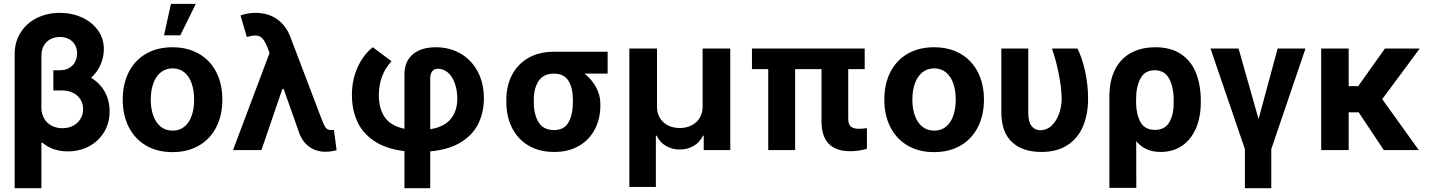

<svg xmlns="http://www.w3.org/2000/svg" viewBox="-20 -784 7499 1003"><path d="M522.5 -527.3Q522.5 -485.8 505.1 -446Q487.8 -406.2 455.6 -377.4Q502.4 -350.1 527.6 -304Q552.7 -257.8 552.7 -202.1Q552.7 -142.1 523.9 -94.2Q495.1 -46.4 445.3 -19.8Q395.5 6.8 335 6.8Q253.4 6.8 201.2 -39.1L196.3 -37.1V199.2H56.6V-501Q56.6 -565.4 87.9 -614.5Q119.1 -663.6 173.1 -690.2Q227.1 -716.8 293 -716.8Q355 -716.8 407.5 -693.1Q460 -669.4 491.2 -626.5Q522.5 -583.5 522.5 -527.3ZM305.7 -114.3Q337.9 -114.3 362.5 -127.4Q387.2 -140.6 400.6 -163.3Q414.1 -186 414.1 -213.9Q414.1 -243.2 399.7 -265.4Q385.3 -287.6 360.4 -299.6Q335.4 -311.5 305.7 -311.5H258.8V-417H291Q323.2 -417 343.8 -430.2Q364.3 -443.4 373.5 -463.4Q382.8 -483.4 382.8 -504.9Q382.8 -529.8 371.8 -549.3Q360.8 -568.8 340.3 -579.8Q319.8 -590.8 293 -590.8Q265.1 -590.8 243.2 -579.1Q221.2 -567.4 208.7 -545.2Q196.3 -522.9 196.3 -492.2V-220.7Q196.3 -191.4 209.5 -167Q222.7 -142.6 247.6 -128.4Q272.5 -114.3 305.7 -114.3Z M621.1 -263.7Q621.1 -345.2 652.6 -407.2Q684.1 -469.2 742.9 -503.2Q801.8 -537.1 880.9 -537.1Q960 -537.1 1019 -503.2Q1078.1 -469.2 1109.9 -407.2Q1141.6 -345.2 1141.6 -263.7Q1141.6 -182.1 1109.9 -119.9Q1078.1 -57.6 1019 -23.4Q960 10.7 880.9 10.7Q801.8 10.7 743.2 -23.4Q684.6 -57.6 652.8 -119.9Q621.1 -182.1 621.1 -263.7ZM994.1 -263.7Q994.1 -311 981.4 -347.9Q968.8 -384.8 943.4 -405.8Q918 -426.8 881.8 -426.8Q845.2 -426.8 819.6 -405.8Q793.9 -384.8 780.8 -347.9Q767.6 -311 767.6 -263.7Q767.6 -216.8 780.8 -179.9Q793.9 -143.1 819.6 -122.3Q845.2 -101.6 881.8 -101.6Q918 -101.6 943.4 -122.3Q968.8 -143.1 981.4 -179.7Q994.1 -216.3 994.1 -263.7ZM873 -763.7H1002.9L921.9 -599.6H836.9Z M1543.9 -86.9 1461.9 -319.3H1455.1L1345.7 0H1197.3L1388.2 -507.3L1376 -539.1Q1362.3 -571.8 1348.9 -585.2Q1335.4 -598.6 1313.5 -598.6Q1297.9 -598.6 1269.5 -590.8L1236.3 -703.1Q1272.9 -716.8 1314.5 -716.8Q1380.4 -716.8 1427.5 -683.8Q1474.6 -650.9 1498 -587.9L1661.1 -159.2Q1672.9 -127.4 1682.4 -116Q1691.9 -104.5 1710 -104.5L1724.6 -105.5L1738.3 1Q1727.5 3.9 1711.2 6.3Q1694.8 8.8 1680.7 8.8Q1632.8 8.8 1597.4 -15.9Q1562 -40.5 1543.9 -86.9Z M2256.8 -537.1Q2329.6 -537.1 2386.7 -503.7Q2443.8 -470.2 2475.8 -409.7Q2507.8 -349.1 2507.8 -270.5Q2507.8 -199.2 2480 -140.4Q2452.1 -81.5 2389.6 -42Q2327.1 -2.4 2227.5 6.8V199.2H2092.8V5.4Q1995.1 -6.3 1933.8 -48.1Q1872.6 -89.8 1845.5 -151.1Q1818.4 -212.4 1818.4 -287.1Q1818.4 -368.7 1848.9 -434.3Q1879.4 -500 1927.7 -537.1L2025.4 -463.9Q1960.4 -396 1959 -287.1Q1959 -217.3 1989.7 -171.9Q2020.5 -126.5 2092.8 -111.3V-394.5Q2092.8 -462.9 2136.2 -500Q2179.7 -537.1 2256.8 -537.1ZM2369.1 -270.5Q2368.2 -314.9 2355.5 -350.1Q2342.8 -385.3 2319.8 -405Q2296.9 -424.8 2266.6 -424.8Q2248 -424.8 2237.8 -411.1Q2227.5 -397.5 2227.5 -375V-108.9Q2301.3 -121.1 2335.2 -163.1Q2369.1 -205.1 2369.1 -270.5Z M2874 -513.7H3154.3V-399.4H3033.7Q3070.8 -370.1 3093.5 -328.9Q3116.2 -287.6 3116.2 -242.2V-232.4Q3116.2 -164.1 3087.6 -108.9Q3059.1 -53.7 3004.6 -22Q2950.2 9.8 2875 9.8Q2796.9 9.8 2740.5 -23.9Q2684.1 -57.6 2654.5 -116.9Q2625 -176.3 2625 -251V-262.7Q2625 -335 2654.3 -391.8Q2683.6 -448.7 2739.7 -481.2Q2795.9 -513.7 2874 -513.7ZM2875 -104.5Q2926.8 -104.5 2949.7 -144.5Q2972.7 -184.6 2972.7 -251V-262.7Q2972.7 -324.2 2949.5 -361.8Q2926.3 -399.4 2874 -399.4Q2819.3 -399.4 2793.9 -361.3Q2768.6 -323.2 2768.6 -262.7V-251Q2768.6 -184.6 2793.9 -144.5Q2819.3 -104.5 2875 -104.5Z M3267.6 -530.3H3412.1V-225.6Q3412.1 -193.4 3427 -168.2Q3441.9 -143.1 3469 -129.2Q3496.1 -115.2 3531.2 -115.2Q3566.4 -115.2 3593.5 -129.4Q3620.6 -143.6 3635.5 -168.7Q3650.4 -193.8 3650.4 -225.6V-530.3H3794.9V0H3656.2V-75.2H3652.3Q3636.2 -41 3604 -22Q3571.8 -2.9 3531.2 -2.9Q3490.7 -2.9 3458.5 -22Q3426.3 -41 3410.2 -75.2H3406.2V192.4H3267.6Z M4497.1 -422.9H4411.1V-165Q4411.1 -134.3 4424.8 -122.8Q4438.5 -111.3 4467.8 -111.3Q4479.5 -111.3 4508.8 -114.3V-6.8Q4465.3 5.9 4421.9 5.9Q4272.9 5.9 4271.5 -147.5V-422.9H4133.8V0H3993.2V-422.9H3908.2V-530.3H4497.1Z M4599.6 -263.7Q4599.6 -345.2 4631.1 -407.2Q4662.6 -469.2 4721.4 -503.2Q4780.3 -537.1 4859.4 -537.1Q4938.5 -537.1 4997.6 -503.2Q5056.6 -469.2 5088.4 -407.2Q5120.1 -345.2 5120.1 -263.7Q5120.1 -182.1 5088.4 -119.9Q5056.6 -57.6 4997.6 -23.4Q4938.5 10.7 4859.4 10.7Q4780.3 10.7 4721.7 -23.4Q4663.1 -57.6 4631.3 -119.9Q4599.6 -182.1 4599.6 -263.7ZM4972.7 -263.7Q4972.7 -311 4960 -347.9Q4947.3 -384.8 4921.9 -405.8Q4896.5 -426.8 4860.4 -426.8Q4823.7 -426.8 4798.1 -405.8Q4772.5 -384.8 4759.3 -347.9Q4746.1 -311 4746.1 -263.7Q4746.1 -216.8 4759.3 -179.9Q4772.5 -143.1 4798.1 -122.3Q4823.7 -101.6 4860.4 -101.6Q4896.5 -101.6 4921.9 -122.3Q4947.3 -143.1 4960 -179.7Q4972.7 -216.3 4972.7 -263.7Z M5351.6 -530.3V-196.3Q5351.6 -147 5369.1 -125.2Q5386.7 -103.5 5415 -103.5Q5447.8 -103.5 5472.9 -127Q5498 -150.4 5512 -188.5Q5525.9 -226.6 5526.4 -269.5Q5524.4 -331.1 5510.5 -400.1Q5496.6 -469.2 5475.6 -530.3H5608.4Q5632.3 -484.9 5648.2 -413.6Q5664.1 -342.3 5664.1 -269.5Q5664.1 -188.5 5638.2 -125.7Q5612.3 -63 5557.6 -26.6Q5502.9 9.8 5419.9 9.8Q5321.8 9.8 5266.4 -42Q5210.9 -93.8 5210.9 -198.2V-530.3Z M6015.6 -537.1Q6098.1 -537.1 6151.1 -500.5Q6204.1 -463.9 6228.5 -401.4Q6252.9 -338.9 6252.9 -258.8V-250Q6252.9 -171.9 6227.5 -113.3Q6202.1 -54.7 6154.8 -22.5Q6107.4 9.8 6043 9.8Q5961.4 9.8 5915.5 -46.9L5916 197.3H5775.4V-280.3Q5775.4 -362.3 5804.7 -420.2Q5834 -478 5887.9 -507.6Q5941.9 -537.1 6015.6 -537.1ZM5915 -244.1Q5916 -186 5938.2 -145.8Q5960.4 -105.5 6013.7 -105.5Q6066.4 -105.5 6089.4 -147Q6112.3 -188.5 6111.3 -250V-258.8Q6111.3 -329.6 6087.6 -373.3Q6064 -417 6011.7 -417Q5961.9 -417 5938.5 -375.2Q5915 -333.5 5915 -267.6Z M6450.2 -530.3 6554.7 -162.1 6654.3 -530.3H6799.8L6621.1 -4.9V199.2H6483.4V-4.9L6303.7 -530.3Z M7025.4 -334H7075.2L7214.8 -530.3H7396.5L7200.7 -266.1L7391.6 0H7209L7077.6 -197.3H7025.4V0H6881.8V-530.3H7025.4Z"/></svg>

Font: Pretendard
Style: Bold
Weight: 700
Designer: Base glyphs from Inter by Rasmus Andersson; Hangeul glyphs from Noto Sans CJK(Source Han Sans) by Jang Soo-young and Kan
Foundry: Kil Hyung-jin
Version: Version 1.309